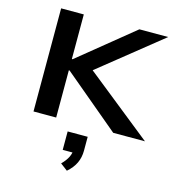

<svg xmlns="http://www.w3.org/2000/svg" viewBox="-142 -826 1165 1268"><g transform="rotate(15 440.0 -192.0)"><path d="M118 0V-705H273V-400H278L653 -705H850L385 -332L396 -387L880 0H663L278 -323H273V0ZM432 321 383 284Q412 255 425.5 227.5Q439 200 439 173L465 195H370V69H507V164Q507 210 489 248.5Q471 287 432 321Z"/></g></svg>

Font: Nunito Sans 7pt Expanded
Style: Bold
Weight: 700
Width: 7
Designer: Vernon Adams
Foundry: Vernon Adams
Version: Version 3.101;gftools[0.9.27]